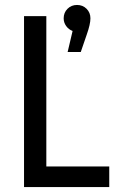

<svg xmlns="http://www.w3.org/2000/svg" viewBox="-20 -755 492 775"><path d="M77 0V-690H167V-83H421V0ZM345 -681Q345 -657 330 -615L306 -545H253L273 -630Q257 -636 247 -650Q237 -664 237 -681Q237 -704 252.5 -719.5Q268 -735 291 -735Q314 -735 329.5 -719.5Q345 -704 345 -681Z"/></svg>

Font: Radio Canada Condensed
Style: Regular
Weight: 400
Width: 3
Designer: Charles Daoud, Etienne Aubert Bonn, Alexandre Saumier Demers, Jacques Le Bailly
Foundry: Radio-Canada
Version: Version 2.104; ttfautohint (v1.8.4.7-5d5b);gftools[0.9.28.de